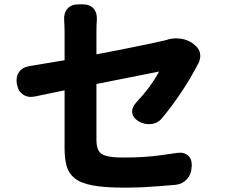

<svg xmlns="http://www.w3.org/2000/svg" viewBox="-20 -814 1040 880"><path d="M872 -608Q893 -592 897 -568.5Q901 -545 888 -521Q887 -520 886.5 -519.5Q886 -519 884 -514Q851 -451 810.5 -390.5Q770 -330 724 -274Q704 -249 673.5 -245.5Q643 -242 615 -258Q589 -274 586 -297Q583 -320 604 -344Q638 -380 663.5 -414.5Q689 -449 709 -486L422 -429V-174Q422 -144 430.5 -126Q439 -108 465 -100Q491 -92 544 -92Q595 -92 635.5 -94.5Q676 -97 713 -102Q750 -107 791 -113Q822 -118 841 -102Q860 -86 859 -54L858 -47Q857 -15 837 7Q817 29 786 33Q748 36 713 39Q678 42 638 44Q598 46 547 46Q457 46 403 35.5Q349 25 321.5 2.5Q294 -20 285 -54Q276 -88 276 -135V-400L141 -372Q109 -365 86 -380.5Q63 -396 58 -427L57 -430Q52 -462 67.5 -484Q83 -506 115 -511L276 -538V-673Q276 -687 275 -703Q274 -719 274 -723Q272 -755 289.5 -774.5Q307 -794 339 -794H360Q392 -794 409 -774.5Q426 -755 424 -723Q423 -716 422.5 -699Q422 -682 422 -673V-565Q489 -578 551 -590Q613 -602 661.5 -612.5Q710 -623 736 -629Q744 -631 746 -631.5Q748 -632 749 -633Q778 -641 809.5 -636.5Q841 -632 865 -614Z"/></svg>

Font: Chiron GoRound TC EB
Style: Regular
Weight: 700
Designer: Ryoko NISHIZUKA 西塚涼子 (kana, bopomofo & ideographs); Paul D. Hunt (Latin, Greek & Cyrillic); Sandoll Communications 산돌커뮤니
Foundry: Adobe
Version: Version 1.000;hotconv 1.1.1;makeotfexe 2.6.0